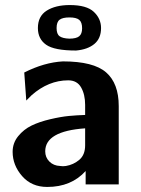

<svg xmlns="http://www.w3.org/2000/svg" viewBox="-20 -730 558 760"><path d="M130 -619Q130 -666 165 -688Q200 -710 256 -710Q323 -710 351.5 -683Q380 -656 380 -619Q380 -578 353.5 -556Q327 -534 281 -530Q195 -530 162.5 -553Q130 -576 130 -619ZM254 -577Q282 -577 293.5 -586.5Q305 -596 305 -618Q305 -642 293.5 -651.5Q282 -661 255 -661Q228 -661 216 -652Q204 -643 204 -619Q204 -595 216 -586.5Q228 -578 254 -577ZM30 -129Q30 -164 52 -191Q74 -218 105 -233Q136 -248 178.5 -258Q221 -268 253 -271Q285 -274 317 -275V-315Q317 -356 301 -384Q285 -412 250 -412Q172 -412 105 -353L84 -332L76 -443Q155 -483 229 -487Q350 -487 400 -443.5Q450 -400 450 -310V0H319V-53Q262 10 167 10Q105 10 67.5 -33Q30 -76 30 -129ZM159 -131Q159 -107 175.5 -90.5Q192 -74 218 -73Q229 -71 241 -73Q271 -78 294 -97.5Q317 -117 317 -155V-222Q159 -211 159 -131Z"/></svg>

Font: Coval
Style: ExtraBold
Weight: 800
Foundry: Context Ltd
Version: Version 001.000